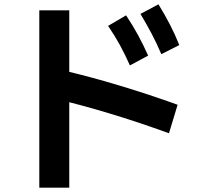

<svg xmlns="http://www.w3.org/2000/svg" viewBox="-20 -890 920 890"><path d="M582.2 -586.7Q560 -636.7 536.1 -680.6Q512.2 -724.4 481.1 -770L564.4 -818.9Q595.6 -772.2 620 -727.2Q644.4 -682.2 666.7 -632.2ZM727.8 -638.9Q706.7 -688.9 682.8 -733.9Q658.9 -778.9 631.1 -825.6L714.4 -870Q743.3 -823.3 767.2 -777.2Q791.1 -731.1 811.1 -681.1ZM763.3 -272.2Q623.3 -323.3 486.7 -364.4Q350 -405.6 231.1 -433.3L264.4 -565.6Q394.4 -535.6 534.4 -493.3Q674.4 -451.1 803.3 -404.4ZM162.2 -20V-842.2H301.1V-20Z"/></svg>

Font: Paperlogy 7 Bold
Style: Regular
Weight: 700
Designer: redesigned by Lee Juim, glyphs from Gmarket Sans & Montserrat
Foundry: PT&
Version: Version 1.001